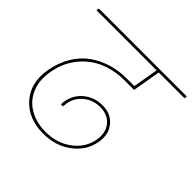

<svg xmlns="http://www.w3.org/2000/svg" viewBox="-175 -920 1077 1077"><g transform="rotate(45 363.0 -381.5)"><path d="M24.9 -724.1 27.8 -740.2H726.1L723.1 -724.1H519L490.2 -557.1H414.1Q334.5 -557.1 267.3 -529.1Q200.2 -501 150.9 -440.7Q101.6 -380.4 86.9 -294.9Q73.7 -220.2 98.1 -161.6Q122.6 -103 177.5 -71Q232.4 -39.1 307.1 -39.1Q395.5 -39.1 460.4 -87.6Q525.4 -136.2 539.1 -210.9Q550.3 -273.4 517.8 -314.2Q485.4 -355 423.8 -355Q368.7 -355 326.4 -321.3Q284.2 -287.6 275.9 -231.9Q273.9 -218.3 273.9 -210H256.8Q256.8 -219.2 258.8 -232.9Q270 -296.4 316.7 -333.7Q363.3 -371.1 426.8 -371.1Q493.2 -371.1 530.8 -325.4Q568.4 -279.8 556.2 -210.9Q542 -128.9 471.4 -75.9Q400.9 -22.9 304.2 -22.9Q183.6 -22.9 116.5 -98.9Q49.3 -174.8 69.8 -293.9Q82.5 -364.3 115.2 -418.7Q147.9 -473.1 195.1 -506.3Q242.2 -539.6 298.1 -556.4Q354 -573.2 417 -573.2H476.1L502 -724.1Z"/></g></svg>

Font: SVN-Poppins Thin
Style: Italic
Weight: 100
Italic angle: -10°
Designer: Ninad Kale (Devanagari), Jonny Pinhorn (Latin)
Foundry: Indian Type Foundry
Version: Version 3.002 2017